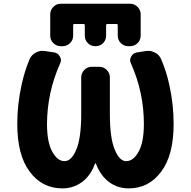

<svg xmlns="http://www.w3.org/2000/svg" viewBox="-20 -1038 1040 1047"><path d="M681.6 -10.7Q610.4 -10.7 558.6 -58.6Q522.5 -92.8 502.9 -145.5Q502 -147.5 500.5 -147.5Q499 -147.5 498 -145.5Q479.5 -92.8 443.4 -58.6Q390.6 -10.7 320.3 -10.7Q209 -10.7 141.6 -102.5Q107.4 -148.4 90.8 -212.9Q74.2 -278.3 74.2 -362.3Q74.2 -468.8 97.7 -575.2Q114.3 -651.4 141.6 -715.8Q152.3 -739.3 174.8 -751Q192.4 -760.7 210.9 -760.7Q217.8 -760.7 223.6 -759.8L276.4 -752Q296.9 -748 306.6 -729.5Q312.5 -719.7 312.5 -710Q312.5 -700.2 307.6 -691.4Q237.3 -534.2 236.3 -362.3Q236.3 -261.7 265.6 -210Q293.9 -159.2 332 -159.2Q369.1 -159.2 395.5 -220.7Q422.9 -283.2 422.9 -418V-616.2Q422.9 -639.6 439.9 -656.7Q457 -673.8 480.5 -673.8H521.5Q544.9 -673.8 562 -656.7Q579.1 -639.6 579.1 -616.2V-418Q579.1 -283.2 606.4 -220.7Q631.8 -159.2 668 -159.2Q707 -159.2 735.4 -210Q764.6 -261.7 764.6 -362.3Q764.6 -534.2 694.3 -691.4Q689.5 -700.2 689.5 -710Q689.5 -719.7 695.3 -729.5Q705.1 -748 725.6 -752L776.4 -759.8Q782.2 -760.7 789.1 -760.7Q807.6 -760.7 825.2 -751Q848.6 -739.3 858.4 -715.8Q886.7 -651.4 903.3 -575.2Q926.8 -468.8 926.8 -362.3Q926.8 -278.3 910.2 -212.9Q893.6 -148.4 859.4 -102.5Q792 -10.7 681.6 -10.7ZM679.7 -786.1Q656.2 -786.1 639.2 -802.7Q622.1 -819.3 622.1 -843.8V-900.4Q622.1 -907.2 615.2 -907.2H566.4Q558.6 -907.2 558.6 -900.4V-843.8Q558.6 -819.3 542 -802.7Q525.4 -786.1 501 -786.1H500Q475.6 -786.1 459 -802.7Q442.4 -819.3 442.4 -843.8V-900.4Q442.4 -907.2 434.6 -907.2H385.7Q378.9 -907.2 378.9 -900.4V-843.8Q378.9 -819.3 361.8 -802.7Q344.7 -786.1 321.3 -786.1H311.5Q288.1 -786.1 271 -802.7Q253.9 -819.3 253.9 -843.8V-960Q253.9 -983.4 271 -1000.5Q288.1 -1017.6 311.5 -1017.6H689.5Q712.9 -1017.6 730 -1000.5Q747.1 -983.4 747.1 -960V-843.8Q747.1 -819.3 730 -802.7Q712.9 -786.1 689.5 -786.1Z"/></svg>

Font: Rounded Mgen+ 1m bold
Style: Bold
Weight: 700
Designer: [Source Han Sans]
Ryoko NISHIZUKA  (kana & ideographs); Paul D. Hunt (Latin, Greek & Cyrillic); Wenlong ZHANG  (bopomofo
Version: Version 1.059.20150602